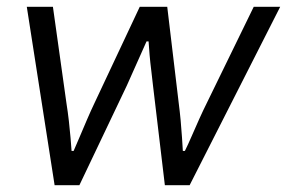

<svg xmlns="http://www.w3.org/2000/svg" viewBox="-20 -546 846 566"><path d="M141 0 59 -526H136L176 -241Q180 -216 183 -189.5Q186 -163 188 -139.5Q190 -116 191 -101H197Q205 -119 215.5 -144Q226 -169 237 -194.5Q248 -220 258 -241L392 -526H473L507 -241Q510 -218 512.5 -191.5Q515 -165 516.5 -141Q518 -117 519 -101H525Q534 -119 545 -144.5Q556 -170 567.5 -195.5Q579 -221 589 -241L728 -526H806L539 0H466L431 -294Q429 -314 426 -337.5Q423 -361 421 -384Q419 -407 418 -424H412Q404 -406 393.5 -382.5Q383 -359 372.5 -335.5Q362 -312 354 -294L214 0Z"/></svg>

Font: Archivo SemiExpanded Light
Style: Italic
Weight: 300
Width: 6
Italic angle: -10°
Designer: Hector Gatti
Foundry: Omnibus-Type
Version: Version 2.001